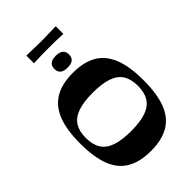

<svg xmlns="http://www.w3.org/2000/svg" viewBox="-289 -1126 1257 1257"><g transform="rotate(-45 339.5 -497.5)"><path d="M340 12Q239 12 173.5 -26Q108 -64 77 -144Q46 -224 46 -350Q46 -477 77.5 -556.5Q109 -636 174 -674Q239 -712 340 -712Q441 -712 505.5 -674Q570 -636 601.5 -556.5Q633 -477 633 -350Q633 -224 602 -144Q571 -64 506 -26Q441 12 340 12ZM340 -172Q425 -172 478 -190.5Q531 -209 556 -248.5Q581 -288 581 -350Q581 -413 556 -452Q531 -491 478 -509.5Q425 -528 340 -528Q255 -528 201.5 -509.5Q148 -491 123 -452Q98 -413 98 -350Q98 -288 123 -248.5Q148 -209 201.5 -190.5Q255 -172 340 -172ZM339 -760Q272 -760 272 -815Q272 -843 288.5 -856.5Q305 -870 339 -870Q373 -870 390 -856.5Q407 -843 407 -815Q407 -787 390.5 -773.5Q374 -760 339 -760ZM204 -936V-1007Q246 -1006 268.5 -1005.5Q291 -1005 306 -1004.5Q321 -1004 339 -1004Q358 -1004 373 -1004.5Q388 -1005 411 -1005.5Q434 -1006 476 -1007V-936Q434 -938 411 -938.5Q388 -939 373 -939Q358 -939 339 -939Q321 -939 306 -939Q291 -939 268.5 -938.5Q246 -938 204 -936Z"/></g></svg>

Font: Ojuju
Style: Bold
Weight: 700
Designer: Chisaokwu Joboson, Mirko Velimirovic
Foundry: Udi Foundry
Version: Version 1.000